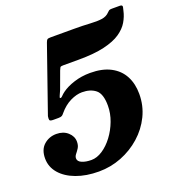

<svg xmlns="http://www.w3.org/2000/svg" viewBox="-149 -898 948 1023"><g transform="rotate(-20 325.0 -386.0)"><path d="M-8.5 -153.5Q-8.5 -105.5 23.2 -68.5Q55 -31.5 110.8 -10.8Q166.5 10 238.5 10Q305.5 10 366.8 -14Q428 -38 476.5 -81Q525 -124 553 -181.5Q581 -239 581 -305.5Q581 -363.5 557.8 -407.2Q534.5 -451 488 -475.5Q441.5 -500 372.5 -500Q323 -500 280.5 -486.2Q238 -472.5 211.5 -453Q199 -444 190.8 -435Q182.5 -426 177 -429Q174 -430.5 180 -443.2Q186 -456 192 -470L227.5 -567Q232 -578 234.8 -582.5Q237.5 -587 251 -587H339Q428 -587 486 -600.8Q544 -614.5 578 -637.8Q612 -661 629.2 -690.2Q646.5 -719.5 653 -750L657.5 -769Q660.5 -782 644 -782H598Q587 -782 582.2 -778.8Q577.5 -775.5 573 -770.5Q556.5 -752.5 529.5 -748.8Q502.5 -745 463.2 -747.5Q424 -750 372.5 -750H240Q225.5 -750 221 -746.5Q216.5 -743 212 -730.5L83 -360.5Q80.5 -346 82.5 -339Q84.5 -332 103 -332H132Q146.5 -332 152.5 -335.8Q158.5 -339.5 164.5 -347.5Q194.5 -383.5 230 -400.8Q265.5 -418 296.5 -418Q344 -418 373.2 -394.5Q402.5 -371 402.5 -304Q402.5 -260 386.2 -217Q370 -174 343.5 -138.8Q317 -103.5 285 -82.5Q253 -61.5 221.5 -61.5Q189.5 -61.5 168 -70.8Q146.5 -80 146.5 -97.5Q146.5 -109 155.2 -119.8Q164 -130.5 173 -144.5Q182 -158.5 182 -180Q182 -210.5 156.8 -233.2Q131.5 -256 92 -256Q51 -256 21.2 -229.8Q-8.5 -203.5 -8.5 -153.5Z"/></g></svg>

Font: Besley ExtraBold
Style: Italic
Weight: 800
Italic angle: -13°
Designer: Owen Earl
Foundry: indestructible type*
Version: Version 2.001